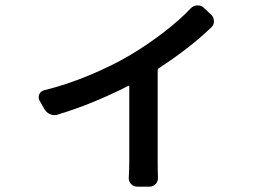

<svg xmlns="http://www.w3.org/2000/svg" viewBox="-20 -618 1040 720"><path d="M695.3 -586.9Q705.1 -596.7 718.8 -597.7Q720.7 -597.7 721.7 -597.7Q734.4 -597.7 743.2 -589.8L771.5 -563.5Q782.2 -553.7 782.2 -538.1Q782.2 -524.4 772.5 -515.6Q694.3 -439.5 574.2 -361.3Q571.3 -359.4 571.3 -354.5V-13.7Q571.3 21.5 572.3 47.9Q573.2 61.5 564 71.8Q554.7 82 541 82H495.1Q480.5 82 471.2 71.8Q461.9 61.5 462.9 47.9Q464.8 11.7 464.8 -13.7V-293.9Q464.8 -297.9 460.9 -295.9Q326.2 -227.5 197.3 -188.5Q182.6 -183.6 168.5 -189.5Q154.3 -195.3 146.5 -209L127.9 -241.2Q125 -247.1 125 -253.9Q125 -258.8 127 -263.7Q131.8 -275.4 144.5 -279.3Q228.5 -299.8 314 -335.4Q399.4 -371.1 460.9 -407.2Q526.4 -445.3 590.3 -494.1Q654.3 -543 695.3 -586.9Z"/></svg>

Font: Gen Jyuu Gothic L Monospace Medium
Style: Regular
Weight: 500
Designer: [Source Han Sans]
Ryoko NISHIZUKA  (kana & ideographs); Paul D. Hunt (Latin, Greek & Cyrillic); Wenlong ZHANG  (bopomofo
Version: Version 1.002.20150607